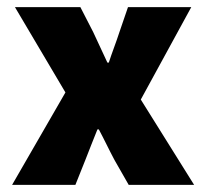

<svg xmlns="http://www.w3.org/2000/svg" viewBox="-20 -520 580 540"><path d="M14 0H192L220 -70C231 -99 243 -128 254 -156H258C273 -128 287 -98 302 -70L342 0H526L376 -240L518 -500H340L316 -430C307 -402 295 -372 286 -344H282C269 -372 255 -402 242 -430L206 -500H22L164 -260Z"/></svg>

Font: Giro Sans Black
Style: Regular
Weight: 900
Designer: Paul D. Hunt
Foundry: Adobe Systems Incorporated
Version: Version 1.000;PS 1.0;hotconv 1.0.88;makeotf.lib2.5.647800